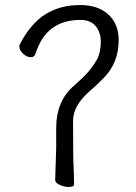

<svg xmlns="http://www.w3.org/2000/svg" viewBox="-20 -733 540 762"><path d="M252 9Q236 9 217.5 1Q199 -7 199 -19Q201 -68 203 -146V-224Q203 -334 275 -394L289 -407Q334 -445 364 -495Q380 -525 380 -568Q380 -605 359.5 -629.5Q339 -654 299 -654Q163 -654 121 -520Q117 -506 102 -506Q86 -506 71.5 -520Q57 -534 57 -548Q57 -553 58 -556Q101 -639 159.5 -676Q218 -713 298 -713Q369 -713 410 -675.5Q451 -638 451 -574Q451 -484 392 -424Q366 -397 339 -374Q270 -315 270 -254Q270 -193 270.5 -139Q271 -85 272 -74Q274 -25 274 -1Q274 9 252 9Z"/></svg>

Font: LXGW WenKai Mono Lite
Style: Regular
Weight: 400
Monospace: yes
Designer: LXGW / Fontworks Inc.
Foundry: LXGW / Fontworks Inc.
Version: Version 1.520; June 14, 2025